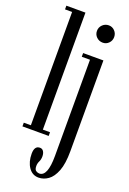

<svg xmlns="http://www.w3.org/2000/svg" viewBox="-185 -811 752 1121"><g transform="rotate(20 191.0 -250.5)"><path d="M21.5 0V-23H65.5V-727H21.5V-750H140V-23H184.5V0ZM294.5 -619.5Q271.5 -619.5 255.5 -635Q239.5 -650.5 239.5 -673Q239.5 -695.5 255.5 -711.2Q271.5 -727 294.5 -727Q316 -727 331.2 -711.2Q346.5 -695.5 346.5 -673Q346.5 -650.5 331.2 -635Q316 -619.5 294.5 -619.5ZM211.5 249Q172.5 249 149.5 215.5Q126.5 182 126.5 131.5Q126.5 82 160.5 82Q175.5 82 183.2 94.2Q191 106.5 191 125Q191 144 183.8 158.5Q176.5 173 176.5 189Q176.5 211.5 187 218.2Q197.5 225 207.5 225Q259 225 259 97.5V-500.5H208V-523.5H334V40.5Q334 118.5 316.2 164Q298.5 209.5 270.5 229.2Q242.5 249 211.5 249Z"/></g></svg>

Font: Imbue 50pt
Style: Regular
Weight: 400
Designer: Tyler Finck
Foundry: Etcetera Type Company
Version: Version 1.102; ttfautohint (v1.8.3)